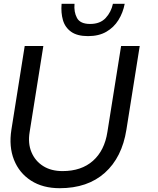

<svg xmlns="http://www.w3.org/2000/svg" viewBox="-20 -972 829 1010"><path d="M294 18Q205 18 143 -22Q81 -62 53.5 -131.5Q26 -201 40 -290L110 -730H208L136 -278Q126 -218 145.5 -171.5Q165 -125 207 -98.5Q249 -72 309 -72Q408 -72 469 -126Q530 -180 545 -278L617 -730H715L645 -290Q622 -144 531.5 -63Q441 18 294 18ZM443 -782Q386 -782 354 -805Q322 -828 311 -866.5Q300 -905 304 -952H372Q368 -909 385 -877.5Q402 -846 454 -846Q507 -846 536 -877.5Q565 -909 574 -952H636Q627 -905 603 -866.5Q579 -828 539.5 -805Q500 -782 443 -782Z"/></svg>

Font: Sora Variable Italic
Style: Regular
Weight: 400
Designer: Jonathan Barnbrook, Julián Moncada
Foundry: Barnbrook Fonts
Version: Version 2.000